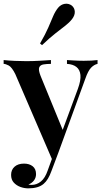

<svg xmlns="http://www.w3.org/2000/svg" viewBox="-30 -847 564 1055"><path d="M506 -517V-496Q487 -492 470.5 -475Q454 -458 439 -415L291 -9L260 38L54 -440Q35 -478 18 -487Q1 -496 -10 -496V-517Q19 -514 50.5 -512.5Q82 -511 114 -511Q151 -511 185.5 -513Q220 -515 250 -517V-496Q227 -496 209 -493Q191 -490 185.5 -476.5Q180 -463 193 -430L318 -125L310 -121L398 -359Q415 -406 412 -435Q409 -464 390 -479Q371 -494 338 -496V-517Q354 -516 370 -515Q386 -514 401 -513.5Q416 -513 430 -513Q451 -513 471.5 -514Q492 -515 506 -517ZM291 -9 253 92Q244 117 233.5 134.5Q223 152 210 163Q195 176 173.5 182Q152 188 126 188Q103 188 81.5 180Q60 172 45.5 156Q31 140 31 114Q31 86 50 69Q69 52 102 52Q131 52 149.5 66.5Q168 81 168 110Q168 129 157 144Q146 159 126 167Q131 168 135.5 168.5Q140 169 143 169Q172 169 195 150Q218 131 232 90L268 -9ZM365 -816Q380 -803 381 -783Q382 -763 366 -742Q351 -723 328.5 -705.5Q306 -688 275 -664Q244 -640 201 -599L190 -608Q220 -660 235.5 -696Q251 -732 262 -758Q273 -784 289 -804Q305 -823 326.5 -826Q348 -829 365 -816Z"/></svg>

Font: Playfair Display SemiBold
Style: Regular
Weight: 600
Designer: Claus Eggers Sørensen
Foundry: Claus Eggers Sørensen
Version: Version 1.203